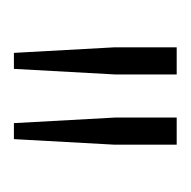

<svg xmlns="http://www.w3.org/2000/svg" viewBox="-19 -709 274 276"><g transform="rotate(90 118.0 -571.0)"><path d="M157 -454 149 -599V-688H188V-599L180 -454ZM56 -454 48 -599V-688H87V-599L79 -454Z"/></g></svg>

Font: Saira Condensed Thin
Style: Regular
Weight: 250
Width: 3
Designer: Hector Gatti with collaboration of the Omnibus-Type team
Foundry: Omnibus-Type
Version: Version 1.101